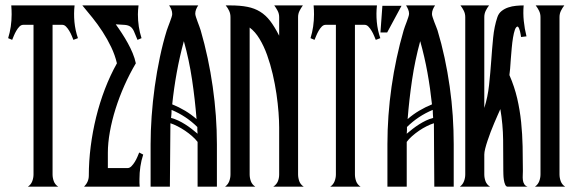

<svg xmlns="http://www.w3.org/2000/svg" viewBox="-20 -704 2168 724"><path d="M85 0Q96.7 -7.8 101.6 -20.5Q106.4 -33.2 106.4 -46.4V-610.4H67.9Q59.6 -610.4 53 -603.5Q46.4 -596.7 41.3 -587.6Q36.1 -578.6 32.2 -569.1Q28.3 -559.6 25.9 -553.7L10.7 -560.1Q23.9 -602.5 23.9 -649.9Q23.9 -666.5 22.5 -683.6H261.2Q257.8 -652.8 260.7 -621.3Q263.7 -589.8 273.9 -560.1L256.8 -553.7Q254.4 -559.6 250.5 -569.1Q246.6 -578.6 241.2 -587.6Q235.8 -596.7 229.2 -603.5Q222.7 -610.4 214.8 -610.4H178.2V-46.4Q178.2 -33.2 182.9 -20.5Q187.5 -7.8 199.7 0Z M492.2 -465.3Q468.8 -425.8 449.2 -381.8Q429.7 -337.9 415.8 -293.7Q401.9 -249.5 394.3 -207Q386.7 -164.6 386.7 -127.9V-70.3H461.4Q468.8 -70.3 475.6 -77.1Q482.4 -84 488.3 -93.5Q494.1 -103 498.3 -113Q502.4 -123 504.9 -128.9L520 -121.1Q512.7 -99.1 509.3 -75.7Q505.9 -52.2 505.9 -28.8Q505.9 -21.5 505.9 -14.2Q505.9 -6.8 506.8 0H296.9Q314.9 -18.1 314.9 -42Q314.9 -95.7 322 -151.6Q329.1 -207.5 342.5 -262.2Q356 -316.9 375.7 -368.4Q395.5 -419.9 420.9 -465.3Q413.6 -496.6 399.2 -526.6Q384.8 -556.6 366.7 -584.5Q348.6 -612.3 328.6 -637.2Q308.6 -662.1 290.5 -683.6H502.4Q501.5 -675.3 500.7 -666.7Q500 -658.2 500 -649.9Q500 -626.5 503.4 -604Q506.8 -581.5 513.7 -560.1L498.5 -553.7Q490.2 -574.7 484.9 -586.4Q479.5 -598.1 471.7 -603.5Q463.9 -608.9 451.4 -610.1Q439 -611.3 416.5 -612.3Q428.2 -596.2 439.9 -578.1Q451.7 -560.1 461.9 -541.5Q472.2 -522.9 480.2 -503.7Q488.3 -484.4 492.2 -465.3Z M727.5 -683.6Q722.7 -676.8 719.5 -668.7Q716.3 -660.6 716.3 -652.3Q716.3 -647.9 719 -639.6Q721.7 -631.3 725.1 -622.1Q728.5 -612.8 731.9 -603.8Q735.4 -594.7 736.8 -589.4Q766.6 -486.8 782.2 -376.7Q797.9 -266.6 797.9 -160.2V0H725.1V-168.9Q716.8 -179.7 704.3 -190.7Q691.9 -201.7 677.7 -211.2Q663.6 -220.7 649.2 -228Q634.8 -235.4 622.6 -239.3Q622.6 -178.7 621.6 -119.6Q620.6 -60.5 620.6 0H547.9V-160.2Q547.9 -210 551.8 -265.4Q555.7 -320.8 563.5 -377.2Q571.3 -433.6 582.8 -487.8Q594.2 -542 608.9 -589.4Q610.4 -594.2 613.8 -603Q617.2 -611.8 620.6 -621.1Q624 -630.4 626.7 -638.4Q629.4 -646.5 629.4 -650.9Q629.4 -660.2 626 -668.5Q622.6 -676.8 617.7 -683.6ZM721.2 -254.9Q715.3 -329.1 704.3 -403.1Q693.4 -477.1 673.3 -548.8Q657.2 -489.7 646.5 -430.4Q635.7 -371.1 629.4 -310.5Q654.8 -300.3 677.7 -286.6Q700.7 -272.9 721.2 -254.9ZM627 -289.6Q627 -282.2 626.5 -274.4Q626 -266.6 625 -259.3Q638.7 -255.9 652.1 -249.5Q665.5 -243.2 678.2 -235.1Q690.9 -227.1 702.6 -218Q714.4 -209 725.1 -199.7Q724.1 -206.1 724.1 -212.6Q724.1 -219.2 724.1 -225.1Q682.1 -266.6 627 -289.6Z M1010.3 0Q1022.9 -8.3 1027.8 -20.3Q1032.7 -32.2 1032.7 -46.4V-223.1Q1032.7 -247.1 1030.3 -280Q1027.8 -313 1022.5 -349.9Q1017.1 -386.7 1008.3 -424.6Q999.5 -462.4 987.3 -496.3Q975.1 -530.3 958.7 -557.4Q942.4 -584.5 921.4 -600.1V-46.4Q921.4 -33.2 926 -20.5Q930.7 -7.8 942.9 0H828.6Q839.8 -8.3 844.5 -20.8Q849.1 -33.2 849.1 -46.4V-639.6Q849.1 -652.3 844 -663.3Q838.9 -674.3 831.1 -683.6H848.1Q885.7 -683.6 912.8 -678.2Q939.9 -672.9 960.9 -659.9Q981.9 -647 998.8 -625Q1015.6 -603 1032.7 -569.3V-639.6Q1032.7 -652.3 1026.9 -663.3Q1021 -674.3 1014.2 -683.6H1122.1Q1115.2 -674.3 1109.6 -663.3Q1104 -652.3 1104 -639.6V-46.4Q1104 -33.2 1108.6 -20.5Q1113.3 -7.8 1125.5 0Z M1225.1 0Q1236.8 -7.8 1241.7 -20.5Q1246.6 -33.2 1246.6 -46.4V-610.4H1208Q1199.7 -610.4 1193.1 -603.5Q1186.5 -596.7 1181.4 -587.6Q1176.3 -578.6 1172.4 -569.1Q1168.5 -559.6 1166 -553.7L1150.9 -560.1Q1164.1 -602.5 1164.1 -649.9Q1164.1 -666.5 1162.6 -683.6H1401.4Q1397.9 -652.8 1400.9 -621.3Q1403.8 -589.8 1414.1 -560.1L1397 -553.7Q1394.5 -559.6 1390.6 -569.1Q1386.7 -578.6 1381.3 -587.6Q1376 -596.7 1369.4 -603.5Q1362.8 -610.4 1355 -610.4H1318.4V-46.4Q1318.4 -33.2 1323 -20.5Q1327.6 -7.8 1339.8 0Z M1421.9 -682.1H1494.1L1439.9 -581.5H1414.6ZM1620.6 -683.6Q1615.7 -676.8 1612.3 -668.5Q1608.9 -660.2 1608.9 -650.9Q1608.9 -646.5 1611.6 -638.4Q1614.3 -630.4 1617.7 -621.1Q1621.1 -611.8 1624.8 -603Q1628.4 -594.2 1629.9 -589.4Q1645 -539.6 1656.5 -485.8Q1668 -432.1 1675.8 -377.2Q1683.6 -322.3 1687.3 -267.1Q1690.9 -211.9 1690.9 -160.2V0H1617.7Q1617.7 -60.5 1616.9 -119.6Q1616.2 -178.7 1616.2 -239.3Q1603.5 -235.4 1588.9 -228Q1574.2 -220.7 1560.3 -211.2Q1546.4 -201.7 1533.9 -190.7Q1521.5 -179.7 1513.7 -168.9V0H1440.9V-160.2Q1440.9 -267.6 1456.5 -377Q1472.2 -486.3 1502 -589.4Q1503.4 -594.7 1506.8 -603.8Q1510.3 -612.8 1513.7 -622.1Q1517.1 -631.3 1519.8 -639.6Q1522.5 -647.9 1522.5 -652.3Q1522.5 -660.6 1519 -668.7Q1515.6 -676.8 1511.2 -683.6ZM1517.1 -254.9Q1537.6 -272.9 1560.8 -286.6Q1584 -300.3 1608.9 -310.5Q1602.5 -371.1 1591.8 -430.4Q1581.1 -489.7 1564.5 -548.8Q1544.9 -477.1 1533.9 -403.1Q1522.9 -329.1 1517.1 -254.9ZM1611.8 -289.6Q1556.6 -266.6 1514.6 -225.1Q1514.6 -219.2 1514.6 -212.6Q1514.6 -206.1 1513.7 -199.7Q1524.4 -209 1536.1 -218Q1547.9 -227.1 1560.5 -235.1Q1573.2 -243.2 1586.4 -249.5Q1599.6 -255.9 1613.3 -259.3Q1612.8 -266.6 1612.3 -274.4Q1611.8 -282.2 1611.8 -289.6Z M1713.9 0Q1725.1 -8.3 1729.7 -20.8Q1734.4 -33.2 1734.4 -46.4V-639.6Q1734.4 -652.3 1729 -663.3Q1723.6 -674.3 1716.3 -683.6H1824.2Q1816.9 -674.3 1811.5 -663.3Q1806.2 -652.3 1806.2 -639.6V-296.9Q1819.3 -337.9 1824.2 -383.5Q1829.1 -429.2 1832.3 -474.4Q1835.4 -519.5 1839.6 -562Q1843.8 -604.5 1855.5 -639.2Q1860.4 -653.8 1871.6 -662.6Q1882.8 -671.4 1896.7 -676Q1910.6 -680.7 1925.8 -682.1Q1940.9 -683.6 1954.6 -683.6Q1952.1 -653.8 1955.1 -625Q1958 -596.2 1965.3 -566.9L1944.8 -564.5Q1944.3 -567.9 1943.4 -573.7Q1942.4 -579.6 1940.9 -585.7Q1939.5 -591.8 1937.3 -596.9Q1935.1 -602.1 1932.1 -604Q1925.8 -603.5 1921.6 -591.8Q1917.5 -580.1 1914.6 -562.5Q1911.6 -544.9 1909.7 -523.4Q1907.7 -502 1906.2 -481.7Q1904.8 -461.4 1903.6 -445.1Q1902.3 -428.7 1900.9 -420.9Q1919.9 -377.4 1930.2 -333.3Q1940.4 -289.1 1945.1 -243.7Q1949.7 -198.2 1950.7 -152.1Q1951.7 -106 1951.7 -59.1Q1951.7 -51.8 1951.2 -42.7Q1950.7 -33.7 1951.7 -25.1Q1952.6 -16.6 1956.8 -9.8Q1960.9 -2.9 1969.7 0H1894.5Q1888.2 0 1884.8 -8.1Q1881.3 -16.1 1879.9 -26.4Q1878.4 -36.6 1878.2 -46.4Q1877.9 -56.2 1877.9 -60.1Q1877.9 -118.7 1877.2 -176.8Q1876.5 -234.9 1866.7 -292.5Q1862.8 -283.7 1856.7 -270Q1850.6 -256.3 1843.8 -240.2Q1836.9 -224.1 1830.3 -206.8Q1823.7 -189.5 1818.4 -173.3Q1813 -157.2 1809.6 -143.6Q1806.2 -129.9 1806.2 -121.1V-46.4Q1806.2 -33.2 1810.8 -20.5Q1815.4 -7.8 1828.1 0Z M2018.1 -639.6Q2018.1 -652.3 2012.7 -663.3Q2007.3 -674.3 2000 -683.6H2107.9Q2100.6 -674.3 2095.2 -663.3Q2089.8 -652.3 2089.8 -639.6V-46.4Q2089.8 -33.2 2094.5 -20.5Q2099.1 -7.8 2111.3 0H1997.1Q2008.8 -8.3 2013.4 -20.8Q2018.1 -33.2 2018.1 -46.4Z"/></svg>

Font: XAYAX
Style: Regular
Weight: 400
Designer: Peter Wiegel
Foundry: Peter Wiegel
Version: Version 1.000 2009 initial release